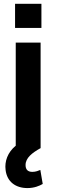

<svg xmlns="http://www.w3.org/2000/svg" viewBox="-20 -766 306 993"><path d="M194.2 -746.4H57.9V-621.4H194.2ZM188.6 112.9C179 116.8 165.1 122.9 147.4 122.9C122.9 122.9 112.2 110.1 112.2 87.4C112.2 50.4 146.3 24.5 190 0V-545.5H61.4V-12.4C19.2 22 3.2 69.2 8.9 112.9C16 173.7 60.4 206.7 121.8 206.7C157.3 206.7 183.9 195.3 201 185.4Z"/></svg>

Font: TID UI Semi Bold
Style: Regular
Weight: 600
Designer: The TID Project Authors
Foundry: Bakken & Bæck
Version: Version 1.001;hotconv 1.0.109;makeotfexe 2.5.65596